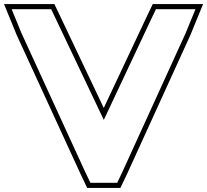

<svg xmlns="http://www.w3.org/2000/svg" viewBox="-134 -830 1015 940"><path d="M-29 -668 -77 -785H116.5L141.8 -732L374.2 -243L604.2 -732L629.5 -785H823L775 -668L465 12L439.7 65H308.6L283.3 12ZM-52 -658 260.7 22.6 292.8 90H455.5L487.7 22.6L798 -658.1L860.3 -810H613.7L581.6 -742.7L374 -301.5L164.4 -742.8L132.3 -810H-114.3Z"/></svg>

Font: Nordica Plus
Style: NordicaClassicBkExtOl
Weight: 900
Version: Version 1.01